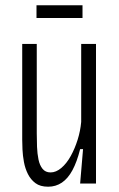

<svg xmlns="http://www.w3.org/2000/svg" viewBox="-20 -694 450 726"><path d="M162 12Q132 12 114 -1.5Q96 -15 85.5 -36Q75 -57 70.5 -81.5Q66 -106 65 -128.5Q64 -151 64 -166V-528H119V-190Q119 -165 120 -139Q121 -113 125.5 -91Q130 -69 141 -55.5Q152 -42 171 -42Q192 -42 212 -59Q232 -76 247.5 -104Q263 -132 273.5 -165.5Q284 -199 287 -233V-528H343V-194V0H283L294 -130H283Q271 -82 254 -50.5Q237 -19 214 -3.5Q191 12 162 12ZM118 -626V-674H292V-626Z"/></svg>

Font: Bricolage Grotesque Condensed ExtraLight
Style: Regular
Weight: 250
Width: 3
Designer: Mathieu Triay
Foundry: Atelier Triay
Version: Version 1.000;gftools[0.9.30]